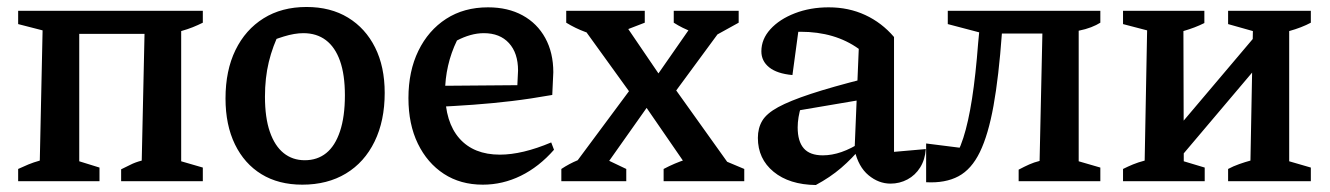

<svg xmlns="http://www.w3.org/2000/svg" viewBox="-20 -519 3809 550"><path d="M32 0V-35Q47 -42 61.5 -48Q76 -54 94 -59L102 -432L32 -450V-488H561V-454Q547 -447 532 -441Q517 -435 499 -430V-57L561 -39V0H327V-34Q340 -40 353.5 -47Q367 -54 386 -59L394 -422H207V-57L265 -39V0Z M846 10Q778 10 729 -20Q680 -50 653 -105.5Q626 -161 626 -237Q626 -317 654.5 -375.5Q683 -434 735 -466.5Q787 -499 858 -499Q927 -499 977 -468.5Q1027 -438 1054.5 -383Q1082 -328 1082 -253Q1082 -173 1053 -113.5Q1024 -54 971 -22Q918 10 846 10ZM853 -60Q889 -60 914.5 -80.5Q940 -101 954 -143Q968 -185 968 -246Q968 -305 954 -344.5Q940 -384 913.5 -404Q887 -424 849 -424Q824 -424 793 -414.5Q762 -405 718 -386L783 -431Q761 -387 750 -341.5Q739 -296 739 -242Q739 -182 753 -141.5Q767 -101 792.5 -80.5Q818 -60 853 -60Z M1363 10Q1299 10 1251.5 -21Q1204 -52 1177 -107.5Q1150 -163 1150 -238Q1150 -315 1178.5 -373.5Q1207 -432 1258 -465Q1309 -498 1378 -498Q1435 -498 1477 -475Q1519 -452 1542 -410Q1565 -368 1565 -312L1562 -247Q1500 -236 1445.5 -229.5Q1391 -223 1336 -219Q1281 -215 1217 -212L1218 -273L1462 -275L1464 -317Q1464 -367 1438 -395.5Q1412 -424 1366 -424Q1347 -424 1327.5 -418.5Q1308 -413 1289 -403Q1272 -368 1263.5 -330.5Q1255 -293 1255 -256Q1255 -169 1296 -122.5Q1337 -76 1412 -76Q1476 -76 1559 -111L1567 -90Q1524 -41 1472 -15.5Q1420 10 1363 10Z M1620 -10V-40L1799 -281H1902L2072 -43V-10H1970L1815 -235H1850L1691 -10ZM1588 0V-35Q1633 -65 1688 -76L1774 -35V0ZM1881 0V-35Q1913 -52 1946 -62.5Q1979 -73 2012 -77L2112 -35V0ZM1718 -412Q1685 -417 1656.5 -427.5Q1628 -438 1602 -454V-488H1827V-454ZM1796 -238 1643 -450V-478H1751L1883 -284H1849L1984 -478H2057V-450L1901 -238ZM2020 -412Q1990 -418 1962.5 -428Q1935 -438 1910 -454V-488H2096V-454Z M2531 7Q2497 7 2468 -17Q2439 -41 2428 -89L2440 -379Q2372 -428 2273 -428Q2256 -428 2239 -426Q2222 -424 2206 -421L2270 -452L2250 -304Q2206 -308 2183.5 -326Q2161 -344 2161 -372Q2161 -407 2187 -435.5Q2213 -464 2257 -481Q2301 -498 2354 -498Q2411 -498 2458.5 -476Q2506 -454 2541 -413V-84L2632 -92Q2630 -62 2616 -39.5Q2602 -17 2579.5 -5Q2557 7 2531 7ZM2317 11Q2241 10 2196 -27Q2151 -64 2151 -124Q2151 -152 2163.5 -173Q2176 -194 2209 -212Q2242 -230 2302.5 -250Q2363 -270 2458 -294V-235L2240 -198L2275 -214Q2270 -199 2267.5 -183.5Q2265 -168 2265 -154Q2265 -114 2282.5 -94Q2300 -74 2337 -74Q2363 -74 2390.5 -83.5Q2418 -93 2449 -113V-99Q2421 -65 2389.5 -38Q2358 -11 2317 11Z M2633 3V-108L2752 -93L2705 -53Q2725 -79 2739.5 -124Q2754 -169 2764.5 -236.5Q2775 -304 2782 -396L2790 -479L2832 -414L2695 -450V-488H3132V-454Q3121 -447 3105.5 -441Q3090 -435 3070 -431V-57L3132 -39V0H2898V-33Q2915 -42 2928.5 -48Q2942 -54 2958 -58L2966 -423H2850Q2841 -299 2826 -216Q2811 -133 2787 -83.5Q2763 -34 2725.5 -14Q2688 6 2633 3Z M3323 -23 3317 -110 3620 -468V-374ZM3197 0V-35Q3211 -42 3225.5 -48Q3240 -54 3259 -59L3266 -432L3197 -450V-488H3430V-453Q3416 -446 3401.5 -440.5Q3387 -435 3370 -430L3371 -57L3431 -39V0ZM3498 0V-35Q3513 -43 3530 -49Q3547 -55 3562 -59L3569 -430L3498 -450V-488H3735V-454Q3709 -440 3673 -430V-57L3735 -39V0Z"/></svg>

Font: Piazzolla 24pt SemiBold
Style: Regular
Weight: 600
Designer: Juan Pablo del Peral
Foundry: Huerta Tipografica
Version: Version 2.005